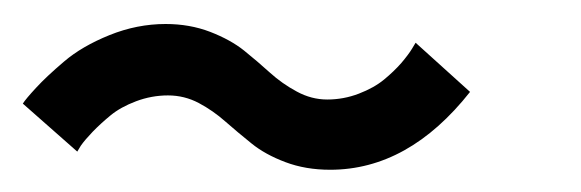

<svg xmlns="http://www.w3.org/2000/svg" viewBox="-26 -492 496 164"><path d="M256 -347Q235 -347 217.8 -353.5Q200.5 -360 188.8 -369.5Q177 -379 166.5 -388.2Q156 -397.5 143.8 -404Q131.5 -410.5 117.5 -410.5Q103.5 -410.5 90.2 -405.5Q77 -400.5 68.5 -393.5Q60 -386.5 53.2 -379.5Q46.5 -372.5 43 -367.5L40 -362.5L-6.5 -403.5Q-4 -407.5 4.8 -417Q13.5 -426.5 28.8 -439.5Q44 -452.5 67.5 -462Q91 -471.5 115.5 -471.5Q136 -471.5 153.5 -464.8Q171 -458 182.5 -448.8Q194 -439.5 204.5 -430Q215 -420.5 227.5 -413.8Q240 -407 253.5 -407Q267.5 -407 280.5 -412Q293.5 -417 302 -424Q310.5 -431 316.8 -438.2Q323 -445.5 326 -450.5L329 -455.5L375.5 -413.5Q323 -347 256 -347Z"/></svg>

Font: League Mono Condensed
Style: Regular
Weight: 400
Width: 1
Designer: Tyler Finck
Foundry: The League of Moveable Type / Tyler Finck
Version: Version 2.210